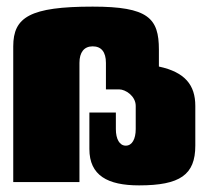

<svg xmlns="http://www.w3.org/2000/svg" viewBox="-20 -550 620 580"><path d="M20 0H220V-360C220 -392 234 -410 260 -410C286 -410 300 -393 300 -360V-280H340C359 -280 390 -260 390 -230V-160C390 -130 379 -110 360 -110C341 -110 330 -130 330 -160V-210H250V-100C250 -20 305 10 400 10C524 10 570 -22 570 -110V-230C570 -293 539 -332 460 -349V-400C460 -495 428 -530 260 -530C70 -530 20 -498 20 -410Z"/></svg>

Font: MikodacsPCS
Style: Regular
Weight: 900
Designer: gluk (gluksza@wp.pl)
Foundry: gluk (gluksza@wp.pl)
Version: Version 0.27